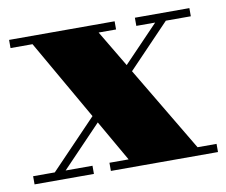

<svg xmlns="http://www.w3.org/2000/svg" viewBox="-59 -531 710 602"><g transform="rotate(-10 296.5 -230.0)"><path d="M248 0V-26H309L75 -434H5V-460H341V-434H285.5L528.5 -26H589V0ZM5 0V-26H74L465.5 -434H405.5V-460H579V-434H499.5L108.5 -26H194V0Z"/></g></svg>

Font: Bodoni Moda 9pt Black
Style: Regular
Weight: 900
Designer: Owen Earl
Foundry: indestructible type
Version: Version 2.005